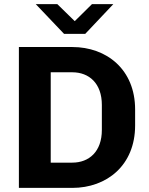

<svg xmlns="http://www.w3.org/2000/svg" viewBox="-20 -915 726 935"><path d="M154 -895 292 -750H395C440 -798 486 -847 532 -895H428L344 -812L259 -895ZM332 -686H72V0H332C499 0 638 -109 638 -304V-382C638 -577 499 -686 332 -686ZM227 -563H332C414 -563 476 -509 476 -404V-282C476 -177 414 -123 332 -123H227Z"/></svg>

Font: Chivo
Style: Bold
Weight: 700
Designer: Hector Gatti
Foundry: Omnibus-Type
Version: Version 1.003;PS 001.003;hotconv 1.0.70;makeotf.lib2.5.58329